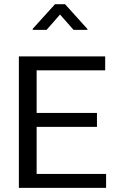

<svg xmlns="http://www.w3.org/2000/svg" viewBox="-20 -914 552 934"><path d="M451.7 -364.7V-296.9H158.2V-67.9H496.1V0H71.8V-639.6H491.7V-571.8H158.2V-364.7ZM405.3 -768.6H337.9L272 -843.3L206.5 -768.6H139.2V-773.9L247.6 -893.6H296.4L405.3 -772.9Z"/></svg>

Font: Yantramanav
Style: Regular
Weight: 400
Version: Version 1.000;PS 1.0;hotconv 1.0.72;makeotf.lib2.5.5900; ttf